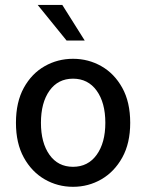

<svg xmlns="http://www.w3.org/2000/svg" viewBox="-20 -736 585 769"><path d="M272.5 12.2Q210.9 12.2 158.9 -17.8Q106.9 -47.9 75.4 -105Q43.9 -162.1 43.9 -244.1Q43.9 -327.1 75.4 -384.3Q106.9 -441.4 158.9 -470.9Q210.9 -500.5 272.5 -500.5Q334 -500.5 386 -470.9Q438 -441.4 469.7 -384.3Q501.5 -327.1 501.5 -244.1Q501.5 -162.1 469.7 -105Q438 -47.9 386 -17.8Q334 12.2 272.5 12.2ZM272.5 -67.9Q332.5 -67.9 367.2 -116Q401.9 -164.1 401.9 -244.1Q401.9 -324.7 367.2 -372.8Q332.5 -420.9 272.5 -420.9Q212.4 -420.9 178.2 -372.8Q144 -324.7 144 -244.1Q144 -164.1 178.2 -116Q212.4 -67.9 272.5 -67.9ZM246.6 -573.7 130.9 -716.3H229.5L319.3 -573.7Z"/></svg>

Font: Varta Light SemiBold
Style: Regular
Weight: 600
Version: Version 1.004